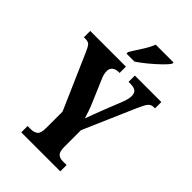

<svg xmlns="http://www.w3.org/2000/svg" viewBox="-270 -1035 1138 1138"><g transform="rotate(45 299.5 -465.5)"><path d="M138 0V-53H165Q191 -53 207.5 -65.5Q224 -78 224 -122V-260L72 -608Q59 -638 49 -649.5Q39 -661 13 -661H2V-714H301V-661H295Q269 -661 254 -649Q239 -637 239 -615Q239 -589 252 -561L312 -420Q324 -392 331 -370.5Q338 -349 346 -325Q354 -349 365.5 -378Q377 -407 389 -439L434 -552Q443 -575 446 -590.5Q449 -606 449 -614Q449 -640 435 -650.5Q421 -661 392 -661H376V-714H598V-661H589Q566 -661 553 -645.5Q540 -630 520 -584L379 -259V-122Q379 -78 394 -65.5Q409 -53 429 -53H465V0ZM249 -784Q268 -816 294.5 -856.5Q321 -897 334 -931H483V-921Q473 -904 444 -876Q415 -848 380 -819Q345 -790 316 -771H249Z"/></g></svg>

Font: Noto Serif Ethiopic ExtraCondensed ExtraBold
Style: Regular
Weight: 800
Width: 2
Designer: Monotype Design Team
Foundry: Monotype Imaging Inc.
Version: Version 2.102; ttfautohint (v1.8.4.7-5d5b)